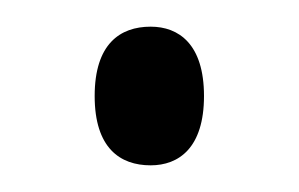

<svg xmlns="http://www.w3.org/2000/svg" viewBox="-20 -117 224 144"><path d="M93 7C114 7 133 -6 133 -45C133 -84 114 -97 93 -97C70 -97 51 -84 51 -45C51 -6 70 7 93 7Z"/></svg>

Font: Noto Serif Myanmar ExtraCondensed Light
Style: Regular
Weight: 300
Width: 2
Designer: Ben Mitchell and the Monotype Design Team
Foundry: Monotype Imaging Inc.
Version: Version 2.106